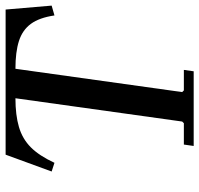

<svg xmlns="http://www.w3.org/2000/svg" viewBox="-33 -677 710 684"><g transform="rotate(-90 322.0 -335.0)"><path d="M630 -670 644 -506 609 -496Q601 -550 579 -580Q557 -610 518 -622.5Q479 -635 419 -635L336 -41L342 -35H415L410 0H144L149 -35H225L231 -41L314 -635Q254 -635 211.5 -622.5Q169 -610 139 -580Q109 -550 84 -496L53 -506L113 -670Z"/></g></svg>

Font: Brygada 1918 Medium
Style: Italic
Weight: 500
Italic angle: -8°
Designer: Mateusz Machalski | Borys Kosmynka | Przemek Hoffer
Foundry: NIEPODLEGLA 2018
Version: Version 3.006